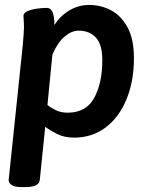

<svg xmlns="http://www.w3.org/2000/svg" viewBox="-20 -550 613 777"><path d="M65 207Q39 207 27 198.5Q15 190 15 179L72 -366Q74 -390 75.5 -408.5Q77 -427 77 -438Q77 -456 76 -467Q75 -478 75 -486Q75 -497 89.5 -504Q104 -511 126 -514.5Q148 -518 170 -518Q200 -518 200 -451V-449Q224 -486 261 -508Q298 -530 341 -530Q389 -530 430 -508Q471 -486 496.5 -438.5Q522 -391 522 -315Q522 -220 491.5 -147Q461 -74 406.5 -33.5Q352 7 280 7Q240 7 210.5 -8Q181 -23 163 -37L141 178Q138 207 85 207ZM254 -94Q328 -94 361 -153.5Q394 -213 394 -307Q394 -370 368 -398Q342 -426 298 -426Q270 -426 241.5 -402Q213 -378 192 -329L172 -125Q184 -115 205 -104.5Q226 -94 254 -94Z"/></svg>

Font: Asap SemiBold
Style: Italic
Weight: 600
Italic angle: -6°
Designer: Pablo Cosgaya
Foundry: Omnibus-Type
Version: Version 3.001; ttfautohint (v1.8.3)